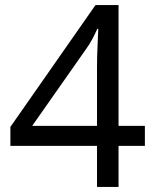

<svg xmlns="http://www.w3.org/2000/svg" viewBox="-20 -738 612 758"><path d="M552 -162H448V0H363V-162H21V-237L357 -718H448V-241H552ZM363 -466Q363 -518 365 -554.5Q367 -591 368 -624H364Q356 -605 344 -583Q332 -561 321 -546L107 -241H363Z"/></svg>

Font: Noto Sans Syriac Eastern
Style: Regular
Weight: 400
Designer: Patrick Giasson and the Monotype Design Team
Foundry: Monotype Imaging Inc.
Version: Version 3.001; ttfautohint (v1.8.4.7-5d5b)